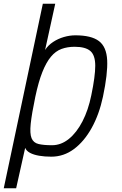

<svg xmlns="http://www.w3.org/2000/svg" viewBox="-31 -820 651 1022"><path d="M370 -632Q455 -632 495.5 -601.5Q536 -571 539.5 -499.5Q543 -428 517 -305Q497 -211 457 -139Q417 -67 362.5 -26.5Q308 14 242 14Q207 14 177.5 9Q148 4 128.5 -6.5Q109 -17 103 -33L55 182H-11L197 -800H263L209 -554Q225 -579 251.5 -596.5Q278 -614 309 -623Q340 -632 370 -632ZM455 -313Q476 -414 476 -470Q476 -526 450 -548.5Q424 -571 366 -571Q328 -571 296.5 -559.5Q265 -548 240 -518Q215 -488 194.5 -436.5Q174 -385 157 -305Q138 -214 132.5 -161.5Q127 -109 137 -84.5Q147 -60 174 -53.5Q201 -47 246 -47Q294 -47 335.5 -80.5Q377 -114 408 -174Q439 -234 455 -313Z"/></svg>

Font: Victor Mono Thin Light
Style: Italic
Weight: 300
Italic angle: -12°
Monospace: yes
Version: Version 1.561;gftools[0.9.30]